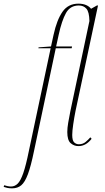

<svg xmlns="http://www.w3.org/2000/svg" viewBox="-162 -790 574 1050"><path d="M-96 240Q-111 240 -122.5 237.5Q-134 235 -142 232L-139 223Q-133 225 -122.5 227.5Q-112 230 -102 230Q-81 230 -65 214Q-49 198 -34.5 156Q-20 114 -4 35L115 -526H48L49 -531L117 -536L131 -600Q149 -682 180 -726Q211 -770 267 -770Q291 -770 308.5 -762.5Q326 -755 336 -742L368 -760H374L251 -183Q244 -148 238.5 -110.5Q233 -73 233 -52Q233 -21 244 -11Q255 -1 269 -1Q291 -1 306.5 -14Q322 -27 332 -39L339 -31Q308 9 267 9Q243 9 224.5 -7Q206 -23 206 -68Q206 -90 211 -119Q216 -148 223 -183L327 -675Q326 -725 310.5 -742.5Q295 -760 269 -760Q222 -760 199 -719Q176 -678 159 -600L145 -536H232L230 -526H143L24 36Q7 119 -9.5 163Q-26 207 -46 223.5Q-66 240 -96 240Z"/></svg>

Font: Noto Serif Display ExtraCondensed Thin
Style: Italic
Weight: 100
Width: 2
Italic angle: -12°
Designer: Monotype Design Team
Foundry: Monotype Imaging Inc.
Version: Version 2.009